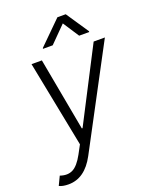

<svg xmlns="http://www.w3.org/2000/svg" viewBox="-184 -849 908 1146"><g transform="rotate(-20 270.0 -276.0)"><path d="M48.7 204.5Q11.4 204.5 -10.7 193.2L16 137.4Q62.1 153.4 96.4 135.8Q130.7 118.3 163.4 58.2L193.2 2.8L85.2 -545.5H150.9L236.2 -82.4H240.8L479.8 -545.5H551.1L215.6 85.6Q152.3 204.5 48.7 204.5ZM242.5 -608H180.8L181.5 -612.9L326 -755.7H378.9L474.8 -612.9L474.4 -608H410.5L343.8 -710.2Z"/></g></svg>

Font: Karasuma Gothic
Style: Light Italic
Weight: 300
Italic angle: 9.39998°
Designer: Rasmus Andersson / Ryoko Nishizuka
Foundry: rsms
Version: Version 1.00